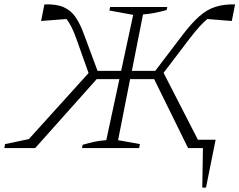

<svg xmlns="http://www.w3.org/2000/svg" viewBox="-32 -677 1095 878"><path d="M-12 0 -9 -18 100 -41 373 -343 316 -503Q306 -531 295 -553Q284 -575 272 -590L156 -581L171 -657Q226 -659 259.5 -644Q293 -629 314 -598Q335 -567 352 -520L414 -353H522L577 -609L468 -629L472 -645H733L730 -631Q700 -623 675 -618Q650 -613 622 -611L571 -353H678L805 -520Q845 -572 879.5 -602.5Q914 -633 952.5 -645.5Q991 -658 1043 -657L1028 -581L916 -590Q884 -564 837 -503L716 -344L873 -38H954L910 181H893L896 0H828L673 -315H563L508 -36L608 -18L604 0H343L346 -15Q377 -24 401.5 -29Q426 -34 454 -36L514 -315H410L129 0Z"/></svg>

Font: Piazzolla SC ExtraLight
Style: Italic
Weight: 200
Italic angle: -11.3°
Designer: Juan Pablo del Peral
Foundry: Huerta Tipografica
Version: Version 1.330